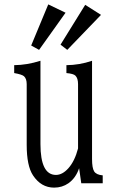

<svg xmlns="http://www.w3.org/2000/svg" viewBox="-20 -838 540 878"><path d="M200.7 -817.9 279.8 -779.8 158.7 -609.9 122.6 -629.9ZM369.6 -815.9 441.9 -770 287.6 -609.9 256.8 -633.8ZM351.6 0 341.8 -68.8Q326.7 -23.9 293 0Q264.2 20 227.5 20Q168 20 130.9 -36.1Q102.1 -79.6 102.1 -175.8V-453.1Q102.1 -478 89.8 -489.3Q80.6 -497.6 44.9 -503.9V-540Q103 -540.5 165 -560.1V-179.2Q165 -38.1 235.8 -38.1Q265.1 -38.1 292.5 -68.4Q321.8 -101.1 336.9 -159.2V-453.1Q336.9 -480.5 324.7 -492.2Q315.9 -501 283.7 -503.9V-540Q343.8 -540.5 400.9 -560.1V-110.8Q400.9 -69.8 410.6 -54.2Q420.4 -38.6 449.7 -36.1V0Z"/></svg>

Font: BIZ UDMincho
Style: Regular
Weight: 400
Monospace: yes
Designer: TypeBank Co., Ltd.
Foundry: Morisawa Inc.
Version: Version 1.06